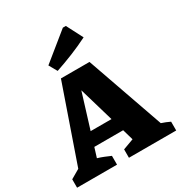

<svg xmlns="http://www.w3.org/2000/svg" viewBox="-234 -1080 1155 1228"><g transform="rotate(-30 343.0 -466.0)"><path d="M647 -90Q663 -85 678.5 -78.5Q694 -72 709 -65V0H360V-62L439 -91L416 -171H203L181 -100Q205 -93 227 -84Q249 -75 272 -65V0H-23V-62L44 -101L237 -657H448ZM233 -270H387L312 -526ZM243 -709 209 -769 410 -932H432L494 -812Q432 -781 370 -756Q308 -731 243 -709Z"/></g></svg>

Font: Piazzolla ExtraBold
Style: Regular
Weight: 800
Designer: Juan Pablo del Peral
Foundry: Huerta Tipografica
Version: Version 1.330